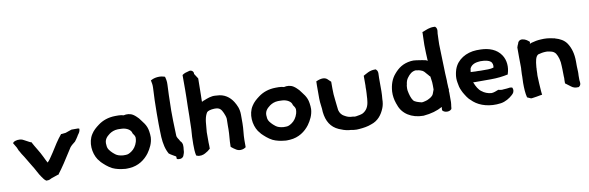

<svg xmlns="http://www.w3.org/2000/svg" viewBox="-51 -1212 5166 1683"><g transform="rotate(-10 2531.5 -370.5)"><path d="M29 -392 55 -348 68 -317H69C81 -295 91 -277 106 -256C122 -229 138 -201 155 -174C168 -155 180 -132 192 -110C201 -91 214 -72 224 -57C233 -45 242 -29 259 -18H267C286 -17 299 -26 307 -30L368 -51L371 -49C393 -78 416 -109 436 -140C463 -183 491 -227 519 -269C532 -285 547 -296 566 -311C579 -326 585 -339 594 -351C599 -366 626 -384 623 -420L622 -416L614 -420H554C532 -414 517 -406 499 -401L462 -397L458 -398C420 -353 388 -301 357 -251C340 -228 327 -203 309 -183L298 -172C289 -188 280 -207 271 -226C247 -278 213 -325 188 -374L186 -372C166 -379 153 -390 131 -400L115 -408C88 -418 53 -413 36 -400Z M728 -351C683 -283 694 -185 734 -125C742 -117 748 -106 755 -99V-98C780 -73 810 -45 847 -26C879 -11 916 -3 953 0H954C958 0 959 0 961 1H975C984 1 991 0 997 0H998C1077 -5 1136 -48 1174 -99C1201 -137 1224 -181 1227 -233V-234C1227 -251 1226 -266 1223 -285C1215 -347 1179 -378 1154 -414C1140 -428 1128 -441 1111 -452C1085 -469 1053 -471 1026 -464C1014 -468 999 -471 981 -471H951C890 -470 839 -452 798 -421C771 -401 746 -380 728 -351ZM832 -231V-233C825 -279 848 -304 879 -327C899 -341 923 -351 953 -352H964C973 -352 981 -351 993 -351C1034 -348 1070 -326 1075 -297L1076 -294C1086 -279 1094 -271 1096 -253C1096 -241 1094 -227 1091 -217C1081 -183 1061 -155 1037 -139C1020 -128 1006 -119 985 -119H960C932 -122 911 -128 894 -141C878 -153 869 -162 856 -176V-177C843 -190 832 -209 832 -231Z M1313 -723 1315 -722C1320 -699 1323 -683 1322 -657C1318 -585 1315 -508 1315 -431V-335C1316 -317 1316 -301 1316 -284V-283C1317 -261 1318 -241 1318 -221V-220C1322 -159 1333 -106 1359 -63L1360 -64C1366 -57 1417 -29 1417 -29L1418 -21V-9C1422 -1 1441 -1 1452 -2C1465 -5 1477 -13 1481 -26C1487 -40 1492 -54 1492 -75C1495 -91 1495 -107 1494 -118V-120C1491 -135 1487 -144 1476 -154C1464 -181 1449 -187 1449 -215V-216C1447 -258 1446 -299 1445 -341L1444 -431C1444 -461 1445 -487 1446 -518L1447 -567C1448 -598 1450 -633 1451 -662C1453 -693 1447 -716 1441 -737L1440 -734C1402 -750 1351 -743 1323 -728Z M1583 -108C1583 -72 1584 -37 1591 -7L1598 -4C1623 7 1654 -1 1671 -11C1689 -20 1706 -32 1719 -45V-74C1718 -80 1719 -87 1718 -99V-192C1720 -222 1723 -253 1726 -282L1728 -295V-298L1729 -301C1733 -324 1740 -346 1752 -364C1760 -374 1787 -382 1817 -383H1826C1867 -383 1880 -364 1895 -331C1902 -313 1909 -298 1911 -279V-269C1911 -252 1910 -233 1910 -214V-185C1910 -136 1902 -88 1902 -36V-29C1908 -24 1920 -15 1922 -13L1943 1C1953 8 1967 13 1982 13C2004 13 2018 6 2031 -3V-68C2031 -115 2040 -162 2040 -214V-290C2040 -345 2022 -378 2003 -410C1974 -456 1927 -492 1861 -493C1857 -494 1853 -494 1849 -494C1810 -498 1773 -482 1748 -472C1740 -470 1731 -466 1723 -461V-480L1724 -520C1724 -570 1726 -615 1726 -665V-669L1697 -714C1701 -736 1678 -755 1655 -746C1633 -741 1612 -735 1596 -722V-593C1596 -568 1595 -546 1595 -520C1595 -493 1593 -467 1593 -438C1593 -411 1592 -382 1592 -356C1592 -346 1592 -335 1591 -325V-324C1591 -296 1589 -270 1589 -241C1585 -199 1583 -153 1583 -108Z M2155 -351C2110 -283 2121 -185 2161 -125C2169 -117 2175 -106 2182 -99V-98C2207 -73 2237 -45 2274 -26C2306 -11 2343 -3 2380 0H2381C2385 0 2386 0 2388 1H2402C2411 1 2418 0 2424 0H2425C2504 -5 2563 -48 2601 -99C2628 -137 2651 -181 2654 -233V-234C2654 -251 2653 -266 2650 -285C2642 -347 2606 -378 2581 -414C2567 -428 2555 -441 2538 -452C2512 -469 2480 -471 2453 -464C2441 -468 2426 -471 2408 -471H2378C2317 -470 2266 -452 2225 -421C2198 -401 2173 -380 2155 -351ZM2259 -231V-233C2252 -279 2275 -304 2306 -327C2326 -341 2350 -351 2380 -352H2391C2400 -352 2408 -351 2420 -351C2461 -348 2497 -326 2502 -297L2503 -294C2513 -279 2521 -271 2523 -253C2523 -241 2521 -227 2518 -217C2508 -183 2488 -155 2464 -139C2447 -128 2433 -119 2412 -119H2387C2359 -122 2338 -128 2321 -141C2305 -153 2296 -162 2283 -176V-177C2270 -190 2259 -209 2259 -231Z M2740 -310C2740 -267 2750 -228 2750 -192V-190C2759 -106 2794 -49 2862 -19C2888 -8 2916 3 2949 7H2951C2954 7 2956 8 2964 8C2977 11 2999 14 3016 14C3025 14 3031 13 3036 13H3037C3078 10 3117 4 3149 -9C3211 -28 3248 -76 3270 -132C3279 -154 3284 -181 3284 -211C3287 -232 3287 -255 3288 -279V-397C3288 -408 3289 -417 3289 -430C3290 -442 3290 -461 3276 -473L3272 -477H3266C3216 -478 3187 -454 3159 -440V-351C3159 -345 3159 -341 3158 -338V-312C3158 -292 3156 -278 3155 -257L3154 -238C3153 -231 3153 -224 3152 -220V-219C3147 -167 3127 -135 3092 -116C3076 -109 3059 -106 3033 -102C3029 -102 3023 -101 3020 -101C3020 -101 3018 -102 3013 -102L3002 -104H3001C2971 -104 2949 -113 2930 -125H2929C2909 -136 2893 -154 2886 -182C2882 -205 2881 -234 2877 -261L2875 -280C2871 -308 2869 -342 2869 -375V-438C2862 -444 2858 -448 2850 -456L2842 -464C2813 -493 2764 -474 2741 -464L2740 -427Z M3380 -232C3381 -215 3384 -196 3388 -180L3395 -157V-156C3398 -149 3400 -144 3402 -138C3428 -57 3508 -4 3614 -4H3615C3684 -10 3738 -26 3785 -52C3785 -48 3783 -40 3783 -35V-23L3786 -19C3802 0 3844 3 3862 -17L3865 -20C3867 -28 3867 -37 3868 -45C3869 -54 3872 -66 3872 -80V-165C3871 -168 3871 -171 3871 -177V-180C3874 -189 3874 -197 3871 -208V-212C3870 -218 3870 -226 3870 -233V-235C3869 -240 3869 -244 3869 -251V-274C3867 -315 3864 -357 3864 -397C3864 -406 3864 -415 3863 -427C3863 -483 3858 -539 3858 -595C3859 -608 3859 -624 3859 -637C3859 -656 3861 -672 3861 -693C3862 -705 3871 -733 3853 -751L3849 -755H3843C3799 -758 3767 -740 3742 -731L3732 -728V-718C3731 -696 3730 -676 3730 -653C3730 -640 3730 -626 3729 -614V-613C3729 -565 3732 -518 3734 -471C3733 -471 3724 -477 3721 -479C3699 -484 3677 -488 3654 -491L3633 -494C3625 -495 3618 -495 3612 -496H3610C3604 -496 3595 -496 3588 -495C3515 -486 3473 -454 3435 -409C3402 -371 3384 -320 3380 -260ZM3514 -259V-266C3514 -270 3515 -295 3518 -298V-300C3521 -324 3528 -343 3540 -358C3559 -384 3581 -405 3616 -408C3624 -406 3632 -404 3642 -404C3653 -401 3663 -398 3675 -392C3679 -390 3683 -386 3690 -380C3699 -368 3711 -357 3719 -347C3721 -344 3725 -337 3733 -332C3736 -315 3738 -297 3740 -280C3740 -272 3740 -262 3741 -252V-215C3736 -202 3732 -189 3728 -180C3719 -157 3698 -146 3670 -133C3659 -129 3646 -126 3632 -123H3627L3624 -122H3620C3591 -129 3558 -138 3547 -154C3531 -176 3522 -208 3515 -245C3515 -248 3515 -252 3514 -259Z M3958 -238C3961 -215 3967 -188 3978 -166C3981 -159 3984 -153 3987 -147L3988 -146V-145C4005 -117 4022 -85 4051 -63C4055 -60 4056 -57 4064 -51C4116 -7 4202 20 4301 6C4343 0 4381 -24 4406 -47C4411 -52 4420 -59 4425 -71C4432 -90 4428 -100 4423 -112C4413 -114 4405 -117 4392 -114C4377 -111 4369 -112 4347 -110H4345C4333 -108 4332 -108 4317 -110L4299 -114C4281 -107 4255 -96 4236 -96C4204 -98 4171 -112 4153 -128H4152L4151 -129C4127 -146 4109 -178 4096 -211C4095 -213 4095 -214 4094 -217C4098 -216 4104 -216 4111 -216H4252C4308 -216 4358 -222 4404 -232L4406 -240C4423 -292 4421 -357 4387 -406C4349 -462 4284 -487 4208 -489H4171C4078 -486 3997 -437 3969 -359V-358L3968 -357C3966 -349 3963 -342 3961 -332L3958 -317C3953 -292 3953 -263 3958 -238ZM4088 -309C4088 -316 4090 -325 4091 -330V-333C4091 -334 4091 -335 4092 -339C4103 -365 4129 -382 4167 -386C4171 -387 4178 -387 4187 -388H4191C4231 -388 4262 -381 4278 -367C4292 -355 4297 -330 4291 -313C4276 -309 4261 -306 4242 -306H4174C4166 -306 4160 -306 4153 -307H4131C4118 -307 4107 -308 4093 -309Z M4524 -136C4524 -89 4526 -43 4536 -5L4558 5C4563 8 4571 12 4583 9C4606 7 4637 0 4655 -3L4670 -5L4668 -20C4667 -28 4666 -35 4666 -41V-42C4663 -85 4660 -129 4659 -172V-182C4660 -187 4660 -193 4660 -196C4660 -206 4661 -217 4661 -229V-232L4662 -235V-248C4662 -249 4663 -258 4663 -258C4667 -303 4673 -345 4698 -359C4720 -365 4743 -370 4769 -370C4778 -370 4783 -370 4790 -368H4791L4806 -365C4829 -361 4842 -352 4853 -338C4870 -311 4883 -271 4883 -220V-218C4884 -210 4884 -201 4884 -193C4884 -172 4885 -153 4885 -134V-132C4886 -127 4886 -121 4886 -115C4886 -109 4886 -102 4885 -97V-68L4922 -40C4935 -31 4952 -13 4985 -15H4998L5002 -18C5024 -33 5015 -61 5014 -74V-115C5015 -122 5015 -129 5015 -134V-149C5015 -166 5014 -181 5013 -199V-241C5013 -309 4997 -364 4968 -407C4945 -440 4910 -459 4867 -471V-472H4866C4839 -478 4807 -485 4770 -485C4760 -485 4752 -484 4745 -484C4714 -483 4684 -477 4660 -470C4654 -469 4648 -466 4642 -462C4642 -469 4644 -473 4646 -479L4638 -486C4627 -495 4610 -509 4586 -512C4562 -517 4544 -501 4541 -483C4537 -475 4531 -462 4528 -450V-361C4528 -334 4529 -310 4529 -283V-265L4528 -256V-255C4528 -242 4526 -227 4526 -211V-191C4526 -174 4524 -155 4524 -136Z"/></g></svg>

Font: Hussar Pisanka
Style: Bd
Weight: 700
Designer: Robert Jablonski
Foundry: Cannot Into Space Fonts
Version: Version 1.070